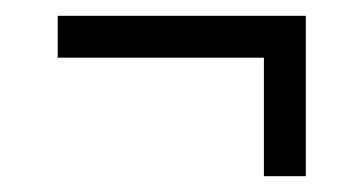

<svg xmlns="http://www.w3.org/2000/svg" viewBox="-20 -495 459 243"><path d="M314 -272V-422H53V-475H367V-272Z"/></svg>

Font: Big Shoulders Display
Style: Regular
Weight: 400
Designer: Patric King
Foundry: XO Type Co
Version: Version 1.000; ttfautohint (v1.8.2)